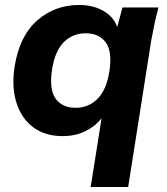

<svg xmlns="http://www.w3.org/2000/svg" viewBox="-20 -537 672 773"><path d="M345 216 389 -61Q363 -28 323 -8.5Q283 11 232 11Q162 11 114.5 -24Q67 -59 46.5 -122.5Q26 -186 39 -270Q59 -393 130 -455Q201 -517 299 -517Q355 -517 396.5 -493Q438 -469 452 -428L473 -507H618Q609 -474 602 -440.5Q595 -407 589 -375L496 216ZM285 -103Q336 -103 372 -138.5Q408 -174 420 -247Q433 -329 406 -366Q379 -403 325 -403Q273 -403 237.5 -368Q202 -333 190 -260Q177 -178 203.5 -140.5Q230 -103 285 -103Z"/></svg>

Font: Mulish ExtraBold
Style: Italic
Weight: 800
Italic angle: -9°
Designer: Vernon Adams
Foundry: Vernon Adams
Version: Version 3.603; ttfautohint (v1.8.3)